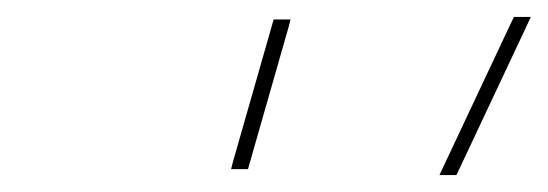

<svg xmlns="http://www.w3.org/2000/svg" viewBox="-20 -733 648 227"><path d="M583.3 -704 587.6 -713H607.6L602.5 -702L523.9 -535L519.6 -526H499.6L504.7 -537ZM300.4 -699 303.5 -710H323.5L321.2 -701L276.3 -544L273.2 -533H253.2L255.5 -542Z"/></svg>

Font: Nordica Plus
Style: NordicaClassicUltLtCondObl
Weight: 300
Version: Version 1.01